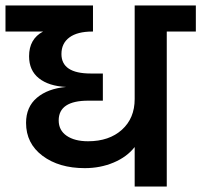

<svg xmlns="http://www.w3.org/2000/svg" viewBox="-47 -680 734 700"><path d="M667 -660V-565H561V0H444V-144Q416 -108 367.5 -87.5Q319 -67 262 -67Q168 -67 108 -112Q48 -157 48 -232Q48 -290 87.5 -323.5Q127 -357 194 -363Q131 -366 95 -394.5Q59 -423 59 -475Q59 -538 110 -565H-27V-660H292V-565H290Q235 -565 206 -543.5Q177 -522 177 -483Q177 -412 284 -412H328V-313H275Q167 -313 167 -241Q167 -205 196 -185Q225 -165 274 -165Q351 -165 397.5 -207Q444 -249 444 -319V-660Z"/></svg>

Font: Hind Semibold
Style: Regular
Weight: 600
Designer: Manushi Parikh, Satya Rajpurohit
Foundry: Indian Type Foundry
Version: Version 1.201;PS 1.0;hotconv 1.0.78;makeotf.lib2.5.61930; tt